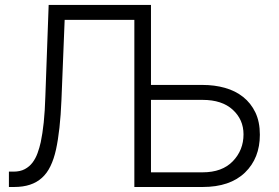

<svg xmlns="http://www.w3.org/2000/svg" viewBox="-20 -747 1114 767"><path d="M15.6 -61.4H34.1Q60.7 -61.4 79.2 -71.4Q97.7 -81.3 110.1 -97.8Q122.5 -114.3 130.1 -135.5Q137.8 -156.6 142.8 -179.3Q149.9 -212.7 154.7 -257.6Q159.4 -302.6 161.2 -362.6L174.4 -727.3H583.1V-407.7H789.4Q837 -407.7 878.7 -396Q920.5 -384.2 951.3 -359.7Q982.2 -335.2 1000.2 -297.8Q1018.1 -260.3 1018.1 -208.8Q1018.1 -115.1 958.5 -57.5Q898.8 0 789.4 0H516.7V-667.6H238.3L225.5 -348Q223 -286.2 217.5 -236.9Q212 -187.5 203.8 -149.9Q195.3 -111.5 181.6 -83.3Q168 -55 147.5 -36.6Q127.1 -18.1 99.6 -9.1Q72.1 0 35.9 0H15.6ZM789.4 -58.6Q867.5 -58.6 910.2 -103Q952.8 -147.4 952.8 -210.2Q952.8 -269.2 909.8 -308.6Q866.8 -348 789.4 -348H583.1V-58.6Z"/></svg>

Font: Inter P Light
Style: Regular
Weight: 300
Designer: Rasmus Andersson
Foundry: rsms
Version: Version 3.018;git-588b23468